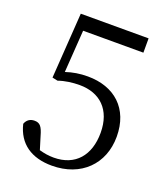

<svg xmlns="http://www.w3.org/2000/svg" viewBox="-136 -824 812 934"><g transform="rotate(20 269.5 -357.5)"><path d="M160 -655H472V-729H121L98 -390L126 -384C160 -396 199 -401 235 -401C340 -401 410 -337 410 -217C410 -101 348 -26 236 -26C209 -26 186 -30 161 -37L141 -102C128 -149 116 -163 88 -163C66 -163 49 -152 41 -130C64 -34 135 14 241 14C392 14 490 -85 490 -226C490 -372 396 -454 258 -454C217 -454 181 -448 145 -436Z"/></g></svg>

Font: Source Han Serif
Style: Regular
Weight: 400
Designer: Ryoko NISHIZUKA 西塚涼子 (kana & ideographs); Frank Grießhammer (Latin, Greek & Cyrillic); Wenlong ZHANG 张文龙 (bopomofo); San
Foundry: Adobe Systems Incorporated
Version: Version 1.001;PS 1.001;hotconv 16.6.54;makeotf.lib2.5.65590